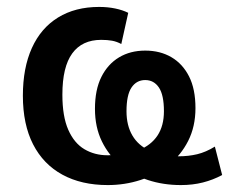

<svg xmlns="http://www.w3.org/2000/svg" viewBox="-20 -524 662 554"><path d="M291 10Q215 10 160 -20Q105 -50 75.5 -107.5Q46 -165 46 -248Q46 -328 72 -385.5Q98 -443 147.5 -473.5Q197 -504 266 -504Q291 -504 312.5 -499.5Q334 -495 350 -487L330 -397Q317 -404 303.5 -406.5Q290 -409 272 -409Q217 -409 188.5 -370Q160 -331 160 -251Q160 -188 177 -149.5Q194 -111 223.5 -93.5Q253 -76 290 -76Q344 -76 380 -90.5Q416 -105 434.5 -133Q453 -161 453 -203Q453 -250 438.5 -271.5Q424 -293 399 -293Q374 -293 359.5 -271.5Q345 -250 345 -203Q345 -162 362 -133Q379 -104 413 -88.5Q447 -73 495 -73Q524 -73 549 -79Q574 -85 600 -101L621 -19Q595 -5 565.5 2.5Q536 10 502 10Q451 10 407 -4.5Q363 -19 328.5 -47Q294 -75 274 -116Q254 -157 254 -210Q254 -265 272.5 -302Q291 -339 323.5 -358.5Q356 -378 399 -378Q442 -378 474.5 -359Q507 -340 525.5 -303.5Q544 -267 544 -212Q544 -159 523 -117.5Q502 -76 466 -47.5Q430 -19 385 -4.5Q340 10 291 10Z"/></svg>

Font: Nunito Sans 10pt Condensed
Style: Bold
Weight: 700
Width: 3
Designer: Vernon Adams
Foundry: Vernon Adams
Version: Version 3.101;gftools[0.9.27]